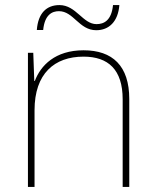

<svg xmlns="http://www.w3.org/2000/svg" viewBox="-20 -736 613 756"><path d="M125 -618H150C156 -678 185 -692 212 -692C270 -692 291 -617 359 -617C409 -617 445 -651 450 -716H425C419 -655 389 -641 360 -641C306 -641 280 -716 214 -716C163 -716 130 -684 125 -618ZM309 -538C197 -538 140 -478 117 -417H115L111 -528H90V0H116V-302C116 -446 194 -513 309 -513C406 -513 463 -462 463 -345V0H489V-346C489 -477 423 -538 309 -538Z"/></svg>

Font: Noto Sans Arabic Thin
Style: Regular
Weight: 100
Designer: Monotype Design Team, Nadine Chahine, Nizar Qandah and Khaled Hosny
Foundry: Monotype Imaging Inc.
Version: Version 2.012